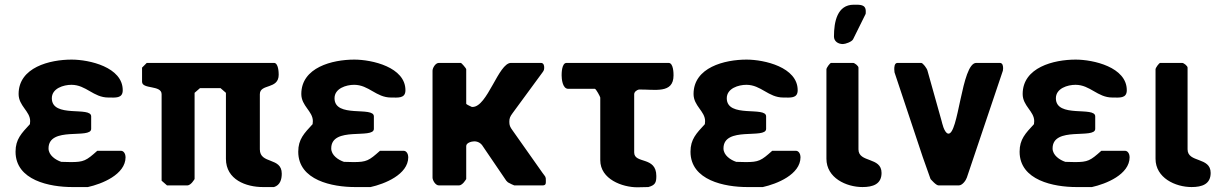

<svg xmlns="http://www.w3.org/2000/svg" viewBox="-20 -787 5194 815"><path d="M46 -143C46 -21 192 7 287 7H353C412 -6 513 -46 513 -120C513 -131 507 -147 493 -147H393C346 -105 336 -99 280 -99C274 -99 246 -100 240 -100C216 -108 186 -128 186 -157C186 -253 367 -195 367 -240V-293C367 -337 200 -284 200 -370C200 -412 250 -427 283 -427C346 -427 376 -373 440 -373C469 -373 501 -368 501 -404C501 -502 359 -534 284 -534C191 -534 59 -501 59 -388C59 -337 108 -315 108 -273C108 -271 107 -262 107 -260C71 -221 46 -196 46 -143Z M939 -393V-113C939 -24 1025 7 1096 7H1143C1169 -1 1176 -25 1176 -50C1176 -121 1083 -89 1083 -153V-387C1083 -433 1163 -406 1163 -470C1163 -479 1162 -520 1143 -520H603L583 -500V-440C583 -407 666 -427 666 -387V-20L689 0H776C783 0 792 -8 796 -13C799 -17 806 -26 806 -27V-393L829 -413H916Z M1246 -143C1246 -21 1392 7 1487 7H1553C1612 -6 1713 -46 1713 -120C1713 -131 1707 -147 1693 -147H1593C1546 -105 1536 -99 1480 -99C1474 -99 1446 -100 1440 -100C1416 -108 1386 -128 1386 -157C1386 -253 1567 -195 1567 -240V-293C1567 -337 1400 -284 1400 -370C1400 -412 1450 -427 1483 -427C1546 -427 1576 -373 1640 -373C1669 -373 1701 -368 1701 -404C1701 -502 1559 -534 1484 -534C1391 -534 1259 -501 1259 -388C1259 -337 1308 -315 1308 -273C1308 -271 1307 -262 1307 -260C1271 -221 1246 -196 1246 -143Z M1959 -347V-493C1959 -497 1939 -520 1936 -520H1843C1828 -520 1816 -498 1816 -487V-33C1816 -22 1828 0 1843 0H1929C1936 0 1945 -8 1949 -13C1952 -17 1959 -26 1959 -27V-167C1959 -181 1982 -187 1993 -187C2008 -187 2021 -180 2029 -167L2129 -20L2136 -13C2143 -9 2161 0 2163 0H2283C2298 0 2297 -9 2297 -20C2297 -38 2296 -35 2283 -53C2264 -80 2175 -206 2156 -233C2145 -248 2142 -255 2142 -270C2142 -285 2145 -292 2156 -307L2283 -480C2289 -488 2290 -492 2290 -501C2290 -508 2288 -520 2276 -520H2149C2096 -520 2049 -333 1986 -333H1983C1980 -335 1959 -343 1959 -347Z M2364 -467C2364 -454 2367 -410 2392 -410H2505C2510 -410 2528 -376 2528 -373V-107C2528 -26 2622 8 2685 8C2692 8 2725 7 2732 7C2762 -1 2766 -13 2766 -40C2766 -125 2672 -90 2672 -140V-387C2672 -397 2683 -405 2692 -407C2760 -408 2839 -388 2839 -467C2839 -475 2839 -520 2818 -520H2385C2364 -520 2364 -475 2364 -467Z M2911 -143C2911 -21 3057 7 3152 7H3218C3277 -6 3378 -46 3378 -120C3378 -131 3372 -147 3358 -147H3258C3211 -105 3201 -99 3145 -99C3139 -99 3111 -100 3105 -100C3081 -108 3051 -128 3051 -157C3051 -253 3232 -195 3232 -240V-293C3232 -337 3065 -284 3065 -370C3065 -412 3115 -427 3148 -427C3211 -427 3241 -373 3305 -373C3334 -373 3366 -368 3366 -404C3366 -502 3224 -534 3149 -534C3056 -534 2924 -501 2924 -388C2924 -337 2973 -315 2973 -273C2973 -271 2972 -262 2972 -260C2936 -221 2911 -196 2911 -143Z M3722 -53C3722 -122 3624 -95 3624 -153V-500C3624 -507 3608 -520 3601 -520H3508C3503 -520 3488 -499 3488 -493V-113C3488 -32 3572 7 3641 7C3685 7 3722 -5 3722 -53ZM3520 -632C3520 -612 3537 -600 3558 -600C3568 -600 3595 -609 3601 -620L3654 -727C3655 -727 3655 -736 3655 -739C3655 -769 3630 -767 3604 -767C3534 -767 3520 -695 3520 -632Z M3930 -27C3933 -24 3953 0 3964 0H4050C4065 0 4080 -21 4084 -33L4237 -487C4237 -487 4238 -495 4238 -497C4238 -505 4237 -520 4224 -520H4124C4061 -520 4049 -209 4004 -220C3987 -224 3978 -270 3977 -273C3968 -305 3926 -455 3917 -487C3915 -496 3898 -520 3890 -520H3790C3776 -520 3776 -501 3776 -493C3776 -491 3777 -482 3777 -480L3897 -120C3902 -106 3925 -41 3930 -27Z M4308 -143C4308 -21 4454 7 4549 7H4615C4674 -6 4775 -46 4775 -120C4775 -131 4769 -147 4755 -147H4655C4608 -105 4598 -99 4542 -99C4536 -99 4508 -100 4502 -100C4478 -108 4448 -128 4448 -157C4448 -253 4629 -195 4629 -240V-293C4629 -337 4462 -284 4462 -370C4462 -412 4512 -427 4545 -427C4608 -427 4638 -373 4702 -373C4731 -373 4763 -368 4763 -404C4763 -502 4621 -534 4546 -534C4453 -534 4321 -501 4321 -388C4321 -337 4370 -315 4370 -273C4370 -271 4369 -262 4369 -260C4333 -221 4308 -196 4308 -143Z M5119 -53C5119 -122 5021 -95 5021 -153V-500C5021 -507 5005 -520 4998 -520H4905C4900 -520 4885 -499 4885 -493V-113C4885 -32 4969 7 5038 7C5082 7 5119 -5 5119 -53Z"/></svg>

Font: Asimov Print
Style: C
Weight: 500
Designer: Google
Version: Version 2.000980: 2014